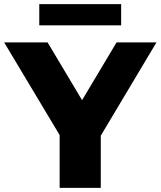

<svg xmlns="http://www.w3.org/2000/svg" viewBox="-40 -904 773 924"><path d="M445 -251V0H247V-254L-20 -700H189L355 -422L521 -700H713ZM149 -884H543V-782H149Z"/></svg>

Font: CMG Sans ExtraBold
Style: Regular
Weight: 800
Designer: Julieta Ulanovsky
Foundry: Julieta Ulanovsky
Version: Version 7.200